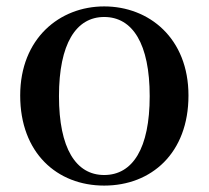

<svg xmlns="http://www.w3.org/2000/svg" viewBox="-20 -563 652 599"><path d="M305 16C452 16 568 -85 568 -265C568 -444 445 -543 305 -543C166 -543 43 -443 43 -265C43 -86 158 16 305 16ZM305 -17C217 -17 164 -100 164 -263C164 -426 217 -510 305 -510C394 -510 447 -426 447 -263C447 -100 394 -17 305 -17Z"/></svg>

Font: Noto Serif HK SemiBold
Style: Regular
Weight: 600
Designer: Ryoko NISHIZUKA 西塚涼子 (kana & ideographs); Frank Grießhammer (Latin, Greek & Cyrillic); Wenlong ZHANG 张文龙 (bopomofo); San
Foundry: Adobe
Version: Version 2.001;hotconv 1.1.0;makeotfexe 2.6.0